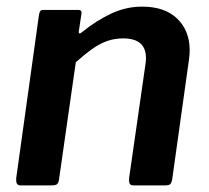

<svg xmlns="http://www.w3.org/2000/svg" viewBox="-20 -560 632 580"><path d="M42 0Q33 0 30.5 -6.5Q28 -13 29 -22L98 -517Q100 -525 102.5 -527.5Q105 -530 111 -530H217Q222 -530 224.5 -527.5Q227 -525 226 -518L218 -465Q217 -454 228 -463Q271 -498 316 -519Q361 -540 409 -540Q478 -540 515.5 -503.5Q553 -467 553 -408Q553 -402 552.5 -395Q552 -388 551 -381L500 -17Q498 -7 494 -3.5Q490 0 479 0H383Q374 0 371.5 -6Q369 -12 370 -22L419 -363Q420 -369 420.5 -374.5Q421 -380 421 -384Q421 -414 404 -429Q387 -444 352 -444Q326 -444 303.5 -436Q281 -428 258.5 -412Q236 -396 209 -372L158 -16Q156 -6 151.5 -3Q147 0 135 0H42Z"/></svg>

Font: Libre Franklin Thin SemiBold
Style: Italic
Weight: 600
Italic angle: -8°
Version: Version 3.000